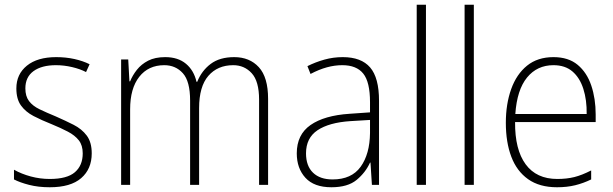

<svg xmlns="http://www.w3.org/2000/svg" viewBox="-20 -780 2587 810"><path d="M367 -133Q367 -67 322.5 -28.5Q278 10 190 10Q142 10 103 0Q64 -10 39 -23V-64Q71 -46 110 -35.5Q149 -25 190 -25Q263 -25 296 -53.5Q329 -82 329 -133Q329 -167 312.5 -188Q296 -209 266.5 -224.5Q237 -240 198 -256Q155 -273 121.5 -290.5Q88 -308 68.5 -335Q49 -362 49 -407Q49 -467 93.5 -503Q138 -539 217 -539Q258 -539 294 -531Q330 -523 358 -509L343 -476Q318 -489 284 -497Q250 -505 216 -505Q156 -505 121.5 -480Q87 -455 87 -407Q87 -374 102.5 -353.5Q118 -333 147 -319Q176 -305 215 -289Q256 -271 290.5 -253.5Q325 -236 346 -208Q367 -180 367 -133Z M968 -539Q1033 -539 1072 -496.5Q1111 -454 1111 -363V0H1073V-360Q1073 -437 1042 -471Q1011 -505 964 -505Q898 -505 859 -460Q820 -415 820 -324V0H782V-356Q782 -437 751.5 -471Q721 -505 673 -505Q606 -505 567.5 -456Q529 -407 529 -319V0H491V-529H521L526 -437H529Q539 -462 557.5 -485.5Q576 -509 605 -524Q634 -539 677 -539Q731 -539 764.5 -511Q798 -483 809 -435H812Q831 -482 869 -510.5Q907 -539 968 -539Z M1426 -539Q1504 -539 1541.5 -495.5Q1579 -452 1579 -355V0H1549L1543 -94H1541Q1522 -52 1484.5 -21Q1447 10 1378 10Q1305 10 1268.5 -30Q1232 -70 1232 -133Q1232 -212 1290 -252.5Q1348 -293 1455 -300L1541 -306V-349Q1541 -434 1512.5 -469.5Q1484 -505 1424 -505Q1392 -505 1359 -496Q1326 -487 1290 -468L1277 -501Q1311 -518 1348.5 -528.5Q1386 -539 1426 -539ZM1458 -269Q1368 -263 1319.5 -230.5Q1271 -198 1271 -133Q1271 -80 1300.5 -51.5Q1330 -23 1383 -23Q1463 -23 1501.5 -76.5Q1540 -130 1541 -219V-274Z M1777 0H1738V-760H1777Z M1979 0H1940V-760H1979Z M2315 -539Q2378 -539 2417 -506.5Q2456 -474 2474.5 -419Q2493 -364 2493 -297V-265H2153Q2152 -149 2197.5 -87Q2243 -25 2331 -25Q2371 -25 2403 -33Q2435 -41 2474 -61V-23Q2441 -7 2406.5 1.5Q2372 10 2330 10Q2256 10 2208 -24Q2160 -58 2137 -119Q2114 -180 2114 -262Q2114 -341 2136.5 -404Q2159 -467 2203.5 -503Q2248 -539 2315 -539ZM2315 -505Q2246 -505 2203.5 -453Q2161 -401 2154 -299H2455Q2456 -358 2441 -405Q2426 -452 2395 -478.5Q2364 -505 2315 -505Z"/></svg>

Font: Noto Sans Khmer UI SemiCondensed ExtraLight
Style: Regular
Weight: 200
Width: 4
Designer: Danh Hong and the Monotype Design Team
Foundry: Monotype Imaging Inc.
Version: Version 2.002; ttfautohint (v1.8.4.7-5d5b)